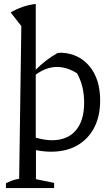

<svg xmlns="http://www.w3.org/2000/svg" viewBox="-20 -759 564 972"><path d="M10 193V169Q23 162 38.5 156Q54 150 77 146L88 -627L34 -696Q63 -713 94.5 -724Q126 -735 161 -739V-406Q210 -456 272 -491Q282 -492 293 -492Q381 -487 434 -422.5Q487 -358 487 -250Q487 -169 456 -111Q425 -53 369.5 -22Q314 9 239 9Q202 9 162 1V148L254 167V193ZM268 -420Q214 -420 161 -381V-62Q208 -49 243 -49Q321 -49 363.5 -98.5Q406 -148 406 -239Q406 -324 370 -388Q319 -420 268 -420Z"/></svg>

Font: Piazzolla
Style: Regular
Weight: 400
Designer: Juan Pablo del Peral
Foundry: Huerta Tipografica
Version: Version 1.330